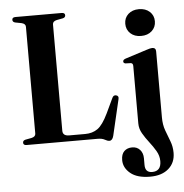

<svg xmlns="http://www.w3.org/2000/svg" viewBox="-61 -758 1001 1046"><g transform="rotate(-5 440.0 -235.0)"><path d="M319 -670.5 285 -664Q262.5 -659 262.5 -642V-60.5Q262.5 -32 298 -32H385.5Q425 -32 453.5 -52Q482 -72 511.5 -133.5L550 -215Q557 -230.5 571.5 -227Q587.5 -223 582.5 -205L536.5 -8.5Q530 16.5 514 16.5Q503 16.5 489 8.2Q475 0 449.5 0H62.5Q44 0 44 -14Q44 -26 58 -29.5L92 -36Q114.5 -41 114.5 -58V-642Q114.5 -659 92 -664L58 -670.5Q44 -674 44 -686Q44 -700 62.5 -700H314.5Q333 -700 333 -686Q333 -674 319 -670.5ZM735.5 -537.5Q699.5 -537.5 677.2 -558.2Q655 -579 655 -611Q655 -643 677.2 -663.5Q699.5 -684 735.5 -684Q772 -684 794.5 -663.5Q817 -643 817 -611Q817 -579 794.5 -558.2Q772 -537.5 735.5 -537.5ZM809.5 -85Q809.5 -45.5 821.2 -13.5Q833 18.5 844.5 48.2Q856 78 856 112Q856 166 819 198.2Q782 230.5 718 230.5Q647.5 230.5 610.5 200Q573.5 169.5 573.5 127.5Q573.5 95 590 79Q606.5 63 633.5 63Q660 63 676.2 81Q692.5 99 692.5 128V164Q692.5 206 731 206Q780 206 780 150.5Q780 121.5 764.5 95Q749 68.5 729 43Q709 17.5 693.8 -8.8Q678.5 -35 678.5 -64V-378Q678.5 -393.5 666.5 -395L637.5 -396Q626 -398 626 -407.5Q626 -417 640.5 -422L756 -459Q779.5 -467 789.5 -467Q809.5 -467 809.5 -446.5Z"/></g></svg>

Font: Fraunces 72pt S000 SemiBold
Style: Regular
Weight: 600
Version: Version 1.000; ttfautohint (v1.8.3)